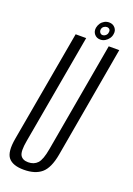

<svg xmlns="http://www.w3.org/2000/svg" viewBox="-161 -838 622 900"><g transform="rotate(20 149.5 -388.0)"><path d="M80 5Q136.5 5 168 -21.8Q199.5 -48.5 212 -118.5L309.5 -675H257L160.5 -127Q151 -72 133.8 -53.5Q116.5 -35 87.5 -35Q59.5 -35 48.5 -53.5Q37.5 -72 47.5 -127L144.5 -675H92L-6.5 -118.5Q-19 -48.5 3 -21.8Q25 5 80 5ZM208.5 -691Q221 -691 232 -697.5Q243 -704 250.2 -714.2Q257.5 -724.5 259 -736.5Q262.5 -754.5 251.2 -767.8Q240 -781 221 -781Q208.5 -781 197.8 -775Q187 -769 180.2 -759Q173.5 -749 171 -736.5Q168 -717.5 179 -704.2Q190 -691 208.5 -691ZM211 -714.5Q203.5 -714.5 198.5 -721Q193.5 -727.5 194.5 -736.5Q196 -746 203.2 -751.5Q210.5 -757 218.5 -757Q227 -757 232 -751.5Q237 -746 235 -736.5Q234.5 -727.5 227.2 -721Q220 -714.5 211 -714.5Z"/></g></svg>

Font: Anybody ExtraCondensed Light
Style: Italic
Weight: 300
Width: 2
Italic angle: -10°
Version: Version 1.113;gftools[0.9.25]